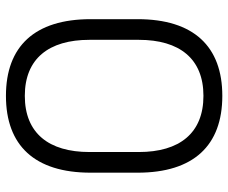

<svg xmlns="http://www.w3.org/2000/svg" viewBox="-81 -673 768 646"><g transform="rotate(-90 303.0 -350.0)"><path d="M303.5 14C470 14 561.5 -82.5 561.5 -271V-429C561.5 -617.5 470 -714 303.5 -714C136.5 -714 45 -617.5 45 -429V-271C45 -82.5 136.5 14 303.5 14ZM303.5 -49.5C178 -49.5 114.5 -130 114.5 -267V-433C114.5 -570 178 -650.5 303.5 -650.5C428.5 -650.5 492 -570 492 -433V-267C492 -130 428.5 -49.5 303.5 -49.5Z"/></g></svg>

Font: MCL Standard Light
Style: Regular
Weight: 300
Designer: Květoslav Bartoš
Foundry: Florian Karsten
Version: Version 1.001;Glyphs 3.2.3 (3260)